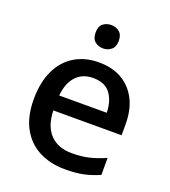

<svg xmlns="http://www.w3.org/2000/svg" viewBox="-137 -846 848 957"><g transform="rotate(20 286.5 -367.5)"><path d="M296 -549Q367 -549 418 -519.5Q469 -490 497 -435.5Q525 -381 525 -305V-246H163Q165 -164 206.5 -120.5Q248 -77 322 -77Q374 -77 414.5 -87Q455 -97 498 -116V-26Q458 -8 416.5 1Q375 10 317 10Q239 10 179 -21Q119 -52 85.5 -113.5Q52 -175 52 -266Q52 -356 82.5 -419.5Q113 -483 168 -516Q223 -549 296 -549ZM295 -466Q239 -466 205 -429.5Q171 -393 165 -326H417Q416 -388 387 -427Q358 -466 295 -466ZM290 -745Q314 -745 332.5 -730.5Q351 -716 351 -683Q351 -651 332.5 -636Q314 -621 290 -621Q264 -621 246 -636Q228 -651 228 -683Q228 -716 246 -730.5Q264 -745 290 -745Z"/></g></svg>

Font: Noto Sans Adlam Unjoined Medium
Style: Regular
Weight: 500
Version: Version 3.001